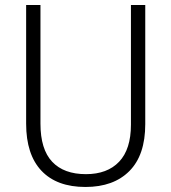

<svg xmlns="http://www.w3.org/2000/svg" viewBox="-20 -734 682 764"><path d="M558 -240Q558 -117 495 -53.5Q432 10 320 10Q206 10 145 -54.5Q84 -119 84 -242V-714H141V-242Q141 -140 187.5 -90.5Q234 -41 322 -41Q407 -41 454 -90.5Q501 -140 501 -238V-714H558Z"/></svg>

Font: Noto Sans Myanmar UI SemiCondensed Light
Style: Regular
Weight: 300
Width: 4
Designer: Monotype Design Team
Foundry: Monotype Imaging Inc.
Version: Version 2.103; ttfautohint (v1.8.4.7-5d5b)